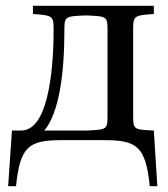

<svg xmlns="http://www.w3.org/2000/svg" viewBox="-20 -481 577 659"><path d="M8 158H35C49 21 79 0 192 0H337C450 0 480 21 494 158H520L508 -33C438 -36 437 -37 437 -85V-379C437 -427 440 -428 508 -433V-461H93V-433C161 -428 164 -427 164 -379C164 -290 156 -33 53 -33H21ZM132 -33C182 -92 201 -225 201 -376C201 -424 202 -425 272 -428H278C348 -425 349 -424 349 -376V-85C349 -37 348 -36 278 -33Z"/></svg>

Font: erewhon
Style: Regular
Weight: 400
Version: Version 1.0.0